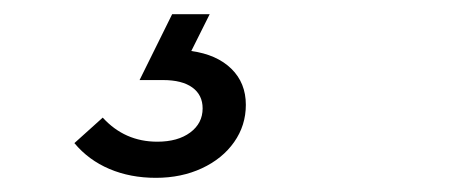

<svg xmlns="http://www.w3.org/2000/svg" viewBox="-20 -20 640 271"><path d="M200 231Q164 231 134.5 218.5Q105 206 85 182L125 146Q156 180 202 180Q231 180 248.5 167Q266 154 266 133Q266 114 251.5 103.5Q237 93 210 93H177L223 0H276L250 52Q286 57 306.5 77Q327 97 327 128Q327 157 310.5 180.5Q294 204 265 217.5Q236 231 200 231Z"/></svg>

Font: Red Hat Display SemiBold
Style: Italic
Weight: 600
Italic angle: -12°
Designer: Pentagram, MCKL
Foundry: Pentagram, MCKL
Version: Version 1.023